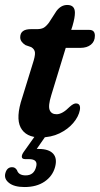

<svg xmlns="http://www.w3.org/2000/svg" viewBox="-43 -545 402 774"><path d="M83 -355 60 -363Q38.5 -376.5 38.5 -394.5Q38.5 -427.5 81.5 -427.5H105.5Q122.5 -427.5 132.5 -432.8Q142.5 -438 154.5 -454L184.5 -500.5Q203 -525 228 -525Q259 -525 259 -493.5Q259 -484.5 256.8 -471.5Q254.5 -458.5 249 -439.5L244 -424.5H317Q339.5 -424.5 339.5 -401Q339.5 -378 323.5 -365Q307.5 -352 281 -352H222L163.5 -160.5Q150.5 -118.5 157.2 -101.5Q164 -84.5 185 -84.5Q208.5 -84.5 238 -114.5Q254.5 -129.5 265 -128Q283 -126.5 279 -101.5Q274 -75 252.5 -49.5Q231 -24 197 -7.5Q163 9 119.5 9Q61 9 40.2 -31Q19.5 -71 47 -152.5L88.5 -287Q99 -318.5 98 -332.5Q97 -346.5 83 -355ZM106.5 -8.5H149.5L105 55.5Q109 55.5 113.5 55.5Q153.5 55.5 171 74.2Q188.5 93 179 128.5Q169 165 136.8 187Q104.5 209 56 209Q14.5 209 -6.5 192.5Q-27.5 176 -21.5 153.5Q-15 129 5.5 129Q13 129 17.5 132.2Q22 135.5 25.5 141Q32 162 60.5 162Q94 162 102.5 128Q111.5 96.5 74 96.5H59Q46 96.5 45 88Q44 79.5 52.5 67.5Z"/></svg>

Font: Fraunces 144pt S100 SemiBold
Style: Italic
Weight: 600
Italic angle: -16°
Version: Version 1.000; ttfautohint (v1.8.3)